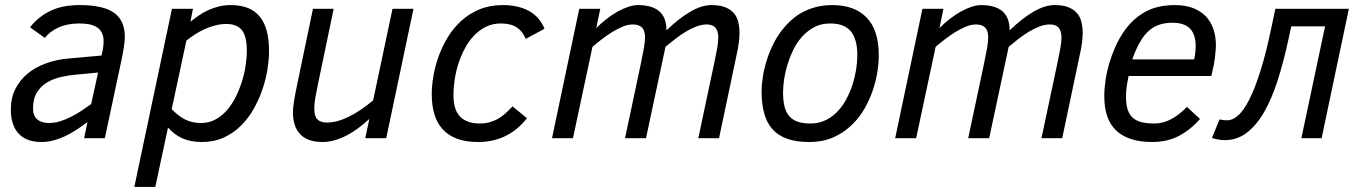

<svg xmlns="http://www.w3.org/2000/svg" viewBox="-20 -547 5386 760"><path d="M313 0 326.2 -64Q303.7 -46.9 281.5 -32.5Q259.3 -18.1 236.8 -7.6Q214.4 2.9 191.4 9Q168.5 15.1 144 15.1Q84.5 15.1 53.7 -18.1Q22.9 -51.3 22.9 -113.8Q22.9 -159.2 40.8 -194.8Q58.6 -230.5 89.8 -256.1Q121.1 -281.7 163.8 -296.9Q206.5 -312 255.9 -315.9L381.8 -327.1L387.2 -352.1Q390.1 -369.6 390.1 -383.8Q390.1 -403.8 383.3 -417.2Q376.5 -430.7 363.8 -439Q351.1 -447.3 333.5 -450.7Q315.9 -454.1 293.9 -454.1Q247.1 -454.1 212.4 -438.5Q177.7 -422.9 157.2 -397L99.1 -439Q129.9 -479.5 178 -503.2Q226.1 -526.9 294.9 -526.9Q389.2 -526.9 431.6 -496.3Q474.1 -465.8 474.1 -400.9Q474.1 -387.2 470.7 -363.5Q467.3 -339.8 461.9 -314L395 0ZM368.2 -259.8 285.2 -252Q254.4 -249.5 223.4 -242.7Q192.4 -235.8 167.2 -221.2Q142.1 -206.5 126.5 -181.6Q110.8 -156.7 110.8 -118.2Q110.8 -87.9 127.9 -74Q145 -60.1 172.9 -60.1Q195.8 -60.1 217.8 -66.9Q239.7 -73.7 261 -84.5Q282.2 -95.2 302.2 -108.4Q322.3 -121.6 340.8 -134.8Z M594.7 192.9H511.7L660.6 -512.2H743.7L733.9 -460.9Q750.5 -474.6 768.6 -486.8Q786.6 -499 806.4 -507.8Q826.2 -516.6 847.7 -521.7Q869.1 -526.9 893.1 -526.9Q933.6 -526.9 962.4 -514.9Q991.2 -502.9 1009.5 -479.7Q1027.8 -456.5 1036.4 -422.9Q1044.9 -389.2 1044.9 -345.2Q1044.9 -312 1038.6 -272.2Q1032.2 -232.4 1018.6 -192.4Q1004.9 -152.3 983.6 -115Q962.4 -77.6 932.9 -48.6Q903.3 -19.5 865 -2.2Q826.7 15.1 778.8 15.1Q733.4 15.1 701.2 0.2Q668.9 -14.6 645 -42ZM659.7 -115.2Q684.1 -88.9 711.7 -74.5Q739.3 -60.1 776.9 -60.1Q806.6 -60.1 831.8 -73.5Q856.9 -86.9 877 -109.4Q897 -131.8 911.9 -161.1Q926.8 -190.4 937 -222.4Q947.3 -254.4 952.1 -286.6Q957 -318.8 957 -347.2Q957 -403.3 937.5 -427.7Q918 -452.1 876 -452.1Q854 -452.1 832.3 -446.5Q810.5 -440.9 790.5 -431.9Q770.5 -422.9 752 -410.9Q733.4 -398.9 717.8 -386.2Z M1300.8 -512.2 1237.8 -210Q1231.9 -182.1 1228 -159.4Q1224.1 -136.7 1224.1 -116.2Q1224.1 -86.9 1236.3 -74.5Q1248.5 -62 1274.9 -62Q1314 -62 1361.1 -85.2Q1408.2 -108.4 1457 -149.9L1533.7 -512.2H1616.7L1508.8 0H1425.8L1441.9 -76.2Q1419.9 -56.2 1397.5 -39.3Q1375 -22.5 1351.6 -10.5Q1328.1 1.5 1304.4 8.3Q1280.8 15.1 1256.8 15.1Q1224.1 15.1 1201.9 6.3Q1179.7 -2.4 1165.8 -18.3Q1151.9 -34.2 1145.8 -55.7Q1139.6 -77.1 1139.6 -102.1Q1139.6 -120.1 1144 -147.5Q1148.4 -174.8 1155.8 -210L1218.8 -512.2Z M2065.9 -79.1Q2049.8 -58.6 2030.3 -41.5Q2010.7 -24.4 1986.8 -11.7Q1962.9 1 1934.6 8.1Q1906.2 15.1 1872.1 15.1Q1823.2 15.1 1788.6 2Q1753.9 -11.2 1731.7 -35.9Q1709.5 -60.5 1699.2 -95.5Q1689 -130.4 1689 -173.8Q1689 -207 1695.6 -246.1Q1702.1 -285.2 1716.3 -324.2Q1730.5 -363.3 1752.7 -399.9Q1774.9 -436.5 1806.2 -464.8Q1837.4 -493.2 1878.2 -510Q1918.9 -526.9 1970.2 -526.9Q2031.2 -526.9 2073.7 -503.7Q2116.2 -480.5 2135.3 -433.1L2061 -393.1Q2048.8 -423.3 2025.4 -438.7Q2002 -454.1 1961.9 -454.1Q1930.2 -454.1 1903.8 -441.2Q1877.4 -428.2 1856.7 -406.5Q1835.9 -384.8 1820.6 -356.2Q1805.2 -327.6 1794.9 -296.1Q1784.7 -264.6 1779.8 -231.9Q1774.9 -199.2 1774.9 -169.9Q1774.9 -145 1780.3 -124.3Q1785.6 -103.5 1798.1 -88.9Q1810.5 -74.2 1830.6 -66.2Q1850.6 -58.1 1879.9 -58.1Q1899.9 -58.1 1917 -62.7Q1934.1 -67.4 1949.7 -75.9Q1965.3 -84.5 1979.7 -97.2Q1994.1 -109.9 2008.8 -126Z M2744.1 0 2808.1 -301.8Q2814.9 -334 2819.1 -357.4Q2823.2 -380.9 2823.2 -397.9Q2823.2 -423.8 2812.3 -437Q2801.3 -450.2 2777.3 -450.2Q2757.3 -450.2 2736.3 -442.1Q2715.3 -434.1 2694.3 -421.4Q2673.3 -408.7 2652.8 -392.8Q2632.3 -377 2614.3 -361.8L2537.1 0H2454.1L2518.1 -301.8Q2524.9 -334.5 2529.1 -358.4Q2533.2 -382.3 2533.2 -398.9Q2533.2 -425.3 2521.5 -437.7Q2509.8 -450.2 2484.4 -450.2Q2465.8 -450.2 2445.1 -441.7Q2424.3 -433.1 2403.3 -420.2Q2382.3 -407.2 2362.1 -391.6Q2341.8 -376 2325.2 -361.8L2248 0H2165L2272.9 -512.2H2356L2340.3 -436Q2359.9 -455.6 2381.6 -472.4Q2403.3 -489.3 2424.8 -501.2Q2446.3 -513.2 2467 -520Q2487.8 -526.9 2505.4 -526.9Q2536.6 -526.9 2558.3 -519.5Q2580.1 -512.2 2593.3 -499Q2606.4 -485.8 2612.3 -467.3Q2618.2 -448.7 2618.2 -426.8Q2666.5 -473.6 2711.7 -500.2Q2756.8 -526.9 2796.4 -526.9Q2829.1 -526.9 2850.6 -518.3Q2872.1 -509.8 2884.8 -494.9Q2897.5 -480 2902.3 -460Q2907.2 -439.9 2907.2 -417Q2907.2 -379.9 2896 -331.1L2826.2 0Z M2994.6 -185.1Q2994.6 -211.4 2999.8 -244.1Q3004.9 -276.9 3016.1 -311.8Q3027.3 -346.7 3045.2 -380.9Q3063 -415 3088.9 -443.8Q3105 -462.4 3124.3 -477.5Q3143.6 -492.7 3166.7 -503.7Q3189.9 -514.6 3216.8 -520.8Q3243.7 -526.9 3274.9 -526.9Q3362.3 -526.9 3410.4 -477.5Q3458.5 -428.2 3458.5 -328.1Q3458.5 -297.9 3452.9 -262Q3447.3 -226.1 3434.8 -189.5Q3422.4 -152.8 3402.6 -117.9Q3382.8 -83 3354.5 -55.2Q3322.8 -23.4 3280.5 -4.2Q3238.3 15.1 3182.6 15.1Q3131.3 15.1 3095.5 2.2Q3059.6 -10.7 3037.4 -35.9Q3015.1 -61 3004.9 -98.4Q2994.6 -135.7 2994.6 -185.1ZM3079.6 -180.2Q3079.6 -148.4 3085.4 -125.2Q3091.3 -102.1 3104.2 -87.2Q3117.2 -72.3 3137.7 -65.2Q3158.2 -58.1 3187.5 -58.1Q3222.7 -58.1 3250.7 -72.5Q3278.8 -86.9 3300.8 -111.8Q3317.9 -131.3 3331.5 -157.2Q3345.2 -183.1 3354.5 -211.9Q3363.8 -240.7 3368.7 -270.8Q3373.5 -300.8 3373.5 -328.1Q3373.5 -393.1 3347.4 -423.6Q3321.3 -454.1 3266.6 -454.1Q3227.1 -454.1 3196.3 -435.8Q3165.5 -417.5 3143.6 -388.2Q3128.4 -368.2 3116.7 -342.8Q3105 -317.4 3096.7 -290Q3088.4 -262.7 3084 -234.4Q3079.6 -206.1 3079.6 -180.2Z M4102.5 0 4166.5 -301.8Q4173.3 -334 4177.5 -357.4Q4181.6 -380.9 4181.6 -397.9Q4181.6 -423.8 4170.7 -437Q4159.7 -450.2 4135.7 -450.2Q4115.7 -450.2 4094.7 -442.1Q4073.7 -434.1 4052.7 -421.4Q4031.7 -408.7 4011.2 -392.8Q3990.7 -377 3972.7 -361.8L3895.5 0H3812.5L3876.5 -301.8Q3883.3 -334.5 3887.5 -358.4Q3891.6 -382.3 3891.6 -398.9Q3891.6 -425.3 3879.9 -437.7Q3868.2 -450.2 3842.8 -450.2Q3824.2 -450.2 3803.5 -441.7Q3782.7 -433.1 3761.7 -420.2Q3740.7 -407.2 3720.5 -391.6Q3700.2 -376 3683.6 -361.8L3606.4 0H3523.4L3631.3 -512.2H3714.4L3698.7 -436Q3718.3 -455.6 3740 -472.4Q3761.7 -489.3 3783.2 -501.2Q3804.7 -513.2 3825.4 -520Q3846.2 -526.9 3863.8 -526.9Q3895 -526.9 3916.7 -519.5Q3938.5 -512.2 3951.7 -499Q3964.8 -485.8 3970.7 -467.3Q3976.6 -448.7 3976.6 -426.8Q4024.9 -473.6 4070.1 -500.2Q4115.2 -526.9 4154.8 -526.9Q4187.5 -526.9 4209 -518.3Q4230.5 -509.8 4243.2 -494.9Q4255.9 -480 4260.7 -460Q4265.6 -439.9 4265.6 -417Q4265.6 -379.9 4254.4 -331.1L4184.6 0Z M4447.3 -246.1Q4442.4 -223.1 4439.7 -203.1Q4437 -183.1 4437 -165Q4437 -134.3 4443.6 -113.8Q4450.2 -93.3 4464.1 -80.8Q4478 -68.4 4499.3 -63.2Q4520.5 -58.1 4550.3 -58.1Q4583.5 -58.1 4615.7 -75.2Q4647.9 -92.3 4678.2 -124L4730 -76.2Q4691.9 -32.7 4646.2 -8.8Q4600.6 15.1 4540 15.1Q4447.8 15.1 4399.4 -29.3Q4351.1 -73.7 4351.1 -166Q4351.1 -195.8 4356 -229Q4360.8 -262.2 4370.6 -295.7Q4380.4 -329.1 4394.5 -360.8Q4408.7 -392.6 4427.2 -419.9Q4460 -469.2 4509.3 -498Q4558.6 -526.9 4631.3 -526.9Q4671.4 -526.9 4701.7 -515.4Q4731.9 -503.9 4752.2 -483.2Q4772.5 -462.4 4782.7 -432.9Q4793 -403.3 4793 -367.2Q4793 -362.3 4792.2 -353Q4791.5 -343.8 4790.5 -333Q4789.6 -322.3 4788.1 -311.5Q4786.6 -300.8 4785.2 -293L4774.9 -246.1ZM4707 -312Q4712.9 -340.3 4712.9 -365.2Q4712.9 -409.7 4690.9 -433.3Q4668.9 -457 4620.1 -457Q4585.4 -457 4558.8 -445.3Q4532.2 -433.6 4511.2 -408.2Q4483.4 -373.5 4461.9 -312Z M5091.3 -442.9 5080.1 -391.1Q5061 -302.7 5037.6 -229.5Q5014.2 -156.2 4983.9 -103.5Q4953.6 -50.8 4915 -21.5Q4876.5 7.8 4827.1 7.8Q4821.3 7.8 4814 7.1Q4806.6 6.3 4799.8 4.9Q4793 3.4 4786.9 2Q4780.8 0.5 4777.3 -1L4807.1 -74.2Q4815.4 -72.3 4823.7 -71.5Q4832 -70.8 4837.4 -70.8Q4859.9 -70.8 4882.1 -91.1Q4904.3 -111.3 4926.3 -155.3Q4948.2 -199.2 4970 -268.6Q4991.7 -337.9 5012.2 -436L5028.3 -512.2H5319.3L5211.4 0H5131.3L5225.1 -442.9Z"/></svg>

Font: Lorenzo Sans
Style: Italic
Weight: 400
Italic angle: -12°
Foundry: Intel Corporation
Version: Version 1.00; ttfautohint (v1.5)